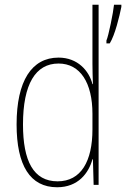

<svg xmlns="http://www.w3.org/2000/svg" viewBox="-20 -780 532 810"><path d="M221 10C310 10 354 -50 370 -108H372L375 0H396V-760H370V-511C370 -483 371 -456 372 -425H370C356 -481 308 -537 227 -537C114 -537 50 -439 50 -255C50 -82 107 10 221 10ZM492 -751V-760H461C458 -728 438 -629 429 -609V-597H443C465 -632 484 -711 492 -751ZM223 -15C121 -15 77 -101 77 -255C77 -425 130 -512 227 -512C319 -512 370 -430 370 -300V-234C370 -100 322 -15 223 -15Z"/></svg>

Font: Noto Sans Sinhala UI Condensed Thin
Style: Regular
Weight: 100
Width: 3
Designer: Jelle Bosma - Monotype Design Team
Foundry: Monotype Imaging Inc.
Version: Version 2.006